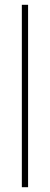

<svg xmlns="http://www.w3.org/2000/svg" viewBox="-20 -780 207 800"><path d="M97 0V-760H71V0Z"/></svg>

Font: Noto Sans Khmer UI ExtraCondensed Thin
Style: Regular
Weight: 100
Width: 2
Designer: Danh Hong and the Monotype Design Team
Foundry: Monotype Imaging Inc.
Version: Version 2.002